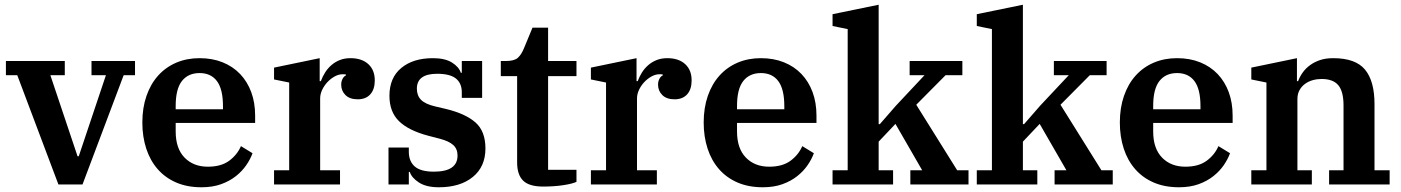

<svg xmlns="http://www.w3.org/2000/svg" viewBox="-20 -780 5926 812"><path d="M53 -462H5V-522H254V-462H193L308 -119H313L428 -462H367V-522H551V-462H503L329 0H227Z M832 12Q772 12 725.5 -8Q679 -28 647 -64.5Q615 -101 598.5 -151.5Q582 -202 582 -262Q582 -324 599.5 -374.5Q617 -425 649 -460.5Q681 -496 725.5 -515Q770 -534 824 -534Q878 -534 921.5 -516.5Q965 -499 995.5 -467Q1026 -435 1042.5 -390.5Q1059 -346 1059 -291V-260H723V-224Q723 -152 760.5 -113.5Q798 -75 859 -75Q915 -75 949 -100Q983 -125 999 -162L1048 -132Q1039 -107 1021.5 -81.5Q1004 -56 977.5 -35Q951 -14 915 -1Q879 12 832 12ZM723 -318H923V-331Q923 -403 897.5 -437Q872 -471 824 -471Q776 -471 749.5 -437.5Q723 -404 723 -332Z M1139 -60H1203V-431L1139 -444V-494L1332 -534V-437H1337Q1344 -456 1355 -473.5Q1366 -491 1381.5 -504.5Q1397 -518 1417 -526Q1437 -534 1462 -534Q1510 -534 1537.5 -509Q1565 -484 1565 -440Q1565 -402 1546 -381Q1527 -360 1493 -360Q1459 -360 1441 -378Q1423 -396 1423 -422Q1423 -436 1429 -447Q1435 -458 1443 -461V-465Q1439 -466 1429 -466Q1412 -466 1395 -456.5Q1378 -447 1364.5 -432.5Q1351 -418 1342.5 -400Q1334 -382 1334 -364V-60H1418V0H1139Z M1836 12Q1783 12 1752 -8Q1721 -28 1713 -53H1709V0H1623V-156H1709V-138Q1709 -98 1734 -76Q1759 -54 1815 -54Q1915 -54 1915 -122Q1915 -150 1897 -166.5Q1879 -183 1841 -193L1791 -206Q1708 -228 1667.5 -267.5Q1627 -307 1627 -375Q1627 -451 1677 -492.5Q1727 -534 1811 -534Q1862 -534 1891.5 -515.5Q1921 -497 1929 -472H1933V-522H2019V-366H1933V-390Q1933 -428 1908 -448Q1883 -468 1829 -468Q1743 -468 1743 -405Q1743 -376 1760.5 -358Q1778 -340 1820 -330L1867 -319Q1949 -299 1991 -262Q2033 -225 2033 -152Q2033 -75 1979.5 -31.5Q1926 12 1836 12Z M2277 9Q2218 9 2192.5 -16Q2167 -41 2167 -93V-458H2098V-522H2120Q2155 -522 2170 -535.5Q2185 -549 2196 -576L2232 -663H2298V-522H2418V-458H2298V-62H2418V-11Q2402 -3 2363 3Q2324 9 2277 9Z M2479 -60H2543V-431L2479 -444V-494L2672 -534V-437H2677Q2684 -456 2695 -473.5Q2706 -491 2721.5 -504.5Q2737 -518 2757 -526Q2777 -534 2802 -534Q2850 -534 2877.5 -509Q2905 -484 2905 -440Q2905 -402 2886 -381Q2867 -360 2833 -360Q2799 -360 2781 -378Q2763 -396 2763 -422Q2763 -436 2769 -447Q2775 -458 2783 -461V-465Q2779 -466 2769 -466Q2752 -466 2735 -456.5Q2718 -447 2704.5 -432.5Q2691 -418 2682.5 -400Q2674 -382 2674 -364V-60H2758V0H2479Z M3206 12Q3146 12 3099.5 -8Q3053 -28 3021 -64.5Q2989 -101 2972.5 -151.5Q2956 -202 2956 -262Q2956 -324 2973.5 -374.5Q2991 -425 3023 -460.5Q3055 -496 3099.5 -515Q3144 -534 3198 -534Q3252 -534 3295.5 -516.5Q3339 -499 3369.5 -467Q3400 -435 3416.5 -390.5Q3433 -346 3433 -291V-260H3097V-224Q3097 -152 3134.5 -113.5Q3172 -75 3233 -75Q3289 -75 3323 -100Q3357 -125 3373 -162L3422 -132Q3413 -107 3395.5 -81.5Q3378 -56 3351.5 -35Q3325 -14 3289 -1Q3253 12 3206 12ZM3097 -318H3297V-331Q3297 -403 3271.5 -437Q3246 -471 3198 -471Q3150 -471 3123.5 -437.5Q3097 -404 3097 -332Z M3501 -60H3565V-657L3501 -670V-720L3696 -760V-255H3701L3769 -333L3890 -462H3827V-522H4050V-462H3979L3855 -337L4028 -60H4076V0H3830V-60H3880L3767 -256L3696 -181V-60H3757V0H3501Z M4111 -60H4175V-657L4111 -670V-720L4306 -760V-255H4311L4379 -333L4500 -462H4437V-522H4660V-462H4589L4465 -337L4638 -60H4686V0H4440V-60H4490L4377 -256L4306 -181V-60H4367V0H4111Z M4966 12Q4906 12 4859.5 -8Q4813 -28 4781 -64.5Q4749 -101 4732.5 -151.5Q4716 -202 4716 -262Q4716 -324 4733.5 -374.5Q4751 -425 4783 -460.5Q4815 -496 4859.5 -515Q4904 -534 4958 -534Q5012 -534 5055.5 -516.5Q5099 -499 5129.5 -467Q5160 -435 5176.5 -390.5Q5193 -346 5193 -291V-260H4857V-224Q4857 -152 4894.5 -113.5Q4932 -75 4993 -75Q5049 -75 5083 -100Q5117 -125 5133 -162L5182 -132Q5173 -107 5155.5 -81.5Q5138 -56 5111.5 -35Q5085 -14 5049 -1Q5013 12 4966 12ZM4857 -318H5057V-331Q5057 -403 5031.5 -437Q5006 -471 4958 -471Q4910 -471 4883.5 -437.5Q4857 -404 4857 -332Z M5272 -60H5336V-431L5272 -444V-494L5465 -534V-437H5470Q5477 -456 5489.5 -473.5Q5502 -491 5520.5 -504.5Q5539 -518 5563 -526Q5587 -534 5618 -534Q5713 -534 5753 -485.5Q5793 -437 5793 -340V-60H5857V0H5601V-60H5662V-334Q5662 -393 5640 -419.5Q5618 -446 5569 -446Q5550 -446 5532 -441Q5514 -436 5499.5 -425.5Q5485 -415 5476 -399Q5467 -383 5467 -361V-60H5528V0H5272Z"/></svg>

Font: IBM Plex Serif SemiBold
Style: Regular
Weight: 600
Designer: Mike Abbink, Paul van der Laan, Pieter van Rosmalen
Foundry: Bold Monday
Version: Version 2.5